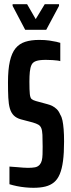

<svg xmlns="http://www.w3.org/2000/svg" viewBox="-20 -886 340 914"><path d="M139 8Q121 8 100.5 6Q80 4 60.5 0Q41 -4 25 -9V-93Q43 -92 59 -90.5Q75 -89 89.5 -88Q104 -87 113 -87Q133 -87 146.5 -89.5Q160 -92 169 -102Q176 -110 179 -122Q182 -134 182.5 -151Q183 -168 183 -188Q183 -223 182 -244Q181 -265 176.5 -276Q172 -287 162.5 -292.5Q153 -298 136 -303L79 -318Q58 -324 45.5 -336.5Q33 -349 27 -369.5Q21 -390 19.5 -421Q18 -452 18 -494Q18 -555 27 -594.5Q36 -634 54 -656Q72 -678 100 -687Q128 -696 166 -696Q195 -696 215 -693Q235 -690 248.5 -687Q262 -684 267 -682V-595Q261 -597 252 -598Q243 -599 230 -600Q217 -601 198 -601Q168 -601 152 -595.5Q136 -590 130 -577Q124 -564 122 -544Q120 -524 120 -497Q120 -456 122 -438Q124 -420 130.5 -414.5Q137 -409 151 -405L206 -390Q218 -387 229 -381.5Q240 -376 250 -366.5Q260 -357 267 -340Q274 -329 277.5 -312Q281 -295 283 -270.5Q285 -246 285 -212Q285 -158 280 -120Q275 -82 264.5 -57Q254 -32 237 -18Q220 -4 196 2Q172 8 139 8ZM100 -744 40 -858V-866H109L150 -795L193 -866H261V-858L200 -744Z"/></svg>

Font: Saira UltraCondensed
Style: Bold
Weight: 700
Width: 1
Designer: Hector Gatti with collaboration of the Omnibus-Type team
Foundry: Omnibus-Type
Version: Version 1.101